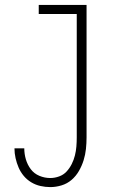

<svg xmlns="http://www.w3.org/2000/svg" viewBox="-20 -540 540 783"><path d="M185 223Q165 223 145 218.5Q125 214 107.5 203.5Q90 193 77 177.5Q64 162 56 143.5Q48 125 43.5 105Q39 85 39 65H79Q79 88 85.5 110Q92 132 105.5 150Q119 168 140.5 177Q162 186 185 186Q203 186 221 179.5Q239 173 251.5 159.5Q264 146 272.5 129Q281 112 285.5 94Q290 76 291.5 57.5Q293 39 293 20V-483H138V-520H333V20Q333 44 330.5 67.5Q328 91 321 113.5Q314 136 302 157Q290 178 272 193.5Q254 209 231 216Q208 223 185 223Z"/></svg>

Font: Iosevka Curly Extralight
Style: Regular
Weight: 200
Monospace: yes
Designer: Belleve Invis
Foundry: Belleve Invis
Version: Version 22.1.2; ttfautohint (v1.8.4)